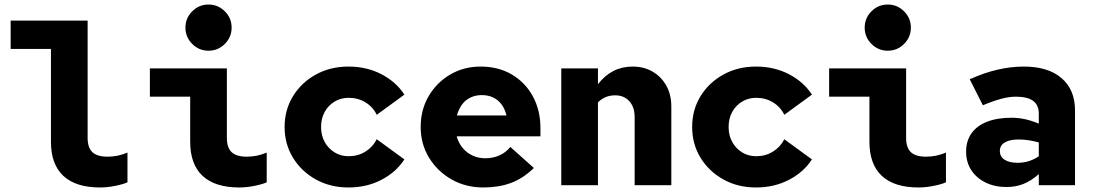

<svg xmlns="http://www.w3.org/2000/svg" viewBox="-20 -818 4840 848"><path d="M422 10Q315 10 260 -41Q205 -92 205 -192V-602H27V-727H367V-209Q367 -166 388 -146Q409 -126 455 -126Q477 -126 497.5 -130Q518 -134 543 -144V-13Q527 -5 491 2.5Q455 10 422 10Z M901 -594Q859 -594 829 -624Q799 -654 799 -696Q799 -738 829 -768Q859 -798 901 -798Q943 -798 973 -768Q1003 -738 1003 -696Q1003 -654 973 -624Q943 -594 901 -594ZM1037 10Q930 10 875 -41Q820 -92 820 -192V-391H642V-516H982V-209Q982 -166 1003 -146Q1024 -126 1070 -126Q1092 -126 1112.5 -130Q1133 -134 1158 -144V-13Q1142 -5 1106 2.5Q1070 10 1037 10Z M1519 10Q1438.9 10 1375 -25.4Q1311.1 -60.8 1274 -121.4Q1237 -182 1237 -256.8Q1237 -332.7 1274 -393.1Q1311.1 -453.5 1375 -488.7Q1438.9 -524 1519 -524Q1600 -524 1665 -490Q1730 -456 1766 -400L1644 -311Q1627 -346 1594 -366Q1561 -386 1520 -386Q1485 -386 1457.4 -369.1Q1429.7 -352.3 1413.8 -323.4Q1398 -294.4 1398 -256.9Q1398 -220 1414 -191Q1430 -162 1457.6 -145Q1485.2 -128 1520 -128Q1561 -128 1594 -148.5Q1627 -169 1644 -203L1766 -114Q1730 -58 1665 -24Q1600 10 1519 10Z M2115 10Q2037 10 1974.5 -25.5Q1912 -61 1875 -121.5Q1838 -182 1838 -257Q1838 -333 1873 -393Q1908 -453 1968 -488.5Q2028 -524 2103 -524Q2181 -524 2240.5 -489Q2300 -454 2333.5 -392.5Q2367 -331 2367 -251V-216H1997Q2005 -187 2023 -165Q2041 -143 2067 -131Q2093 -119 2123 -119Q2158 -119 2186.5 -132Q2215 -145 2234 -169L2338 -76Q2289 -29 2235.5 -9.5Q2182 10 2115 10ZM1998 -308H2217Q2210 -337 2195 -357Q2180 -377 2158 -387.5Q2136 -398 2108 -398Q2081 -398 2058.5 -387.5Q2036 -377 2021 -357Q2006 -337 1998 -308Z M2459 0V-516H2621V-446Q2681 -524 2774 -524Q2824 -524 2862.5 -501.5Q2901 -479 2923 -439.5Q2945 -400 2945 -348V0H2783V-301Q2783 -345 2759.5 -371Q2736 -397 2697 -397Q2675 -397 2656 -389.5Q2637 -382 2621 -366V0Z M3319 10Q3238.9 10 3175 -25.4Q3111.1 -60.8 3074 -121.4Q3037 -182 3037 -256.8Q3037 -332.7 3074 -393.1Q3111.1 -453.5 3175 -488.7Q3238.9 -524 3319 -524Q3400 -524 3465 -490Q3530 -456 3566 -400L3444 -311Q3427 -346 3394 -366Q3361 -386 3320 -386Q3285 -386 3257.4 -369.1Q3229.7 -352.3 3213.8 -323.4Q3198 -294.4 3198 -256.9Q3198 -220 3214 -191Q3230 -162 3257.6 -145Q3285.2 -128 3320 -128Q3361 -128 3394 -148.5Q3427 -169 3444 -203L3566 -114Q3530 -58 3465 -24Q3400 10 3319 10Z M3901 -594Q3859 -594 3829 -624Q3799 -654 3799 -696Q3799 -738 3829 -768Q3859 -798 3901 -798Q3943 -798 3973 -768Q4003 -738 4003 -696Q4003 -654 3973 -624Q3943 -594 3901 -594ZM4037 10Q3930 10 3875 -41Q3820 -92 3820 -192V-391H3642V-516H3982V-209Q3982 -166 4003 -146Q4024 -126 4070 -126Q4092 -126 4112.5 -130Q4133 -134 4158 -144V-13Q4142 -5 4106 2.5Q4070 10 4037 10Z M4425 8Q4373 8 4332.5 -12Q4292 -32 4269.5 -67Q4247 -102 4247 -148Q4247 -196 4271 -229.5Q4295 -263 4340 -280.5Q4385 -298 4448 -298Q4476 -298 4505 -292Q4534 -286 4568 -272V-316Q4568 -354 4543 -372.5Q4518 -391 4466 -391Q4437 -391 4401.5 -381.5Q4366 -372 4321 -353L4263 -468Q4328 -497 4386.5 -510.5Q4445 -524 4502 -524Q4609 -524 4668.5 -473Q4728 -422 4728 -330V0H4568V-49Q4534 -19 4500 -5.5Q4466 8 4425 8ZM4396 -151Q4396 -126 4417 -112.5Q4438 -99 4475 -99Q4501 -99 4524.5 -106.5Q4548 -114 4568 -128V-189Q4546 -195 4523.5 -198.5Q4501 -202 4479 -202Q4440 -202 4418 -189Q4396 -176 4396 -151Z"/></svg>

Font: Red Hat Mono
Style: Regular
Weight: 300
Monospace: yes
Designer: Pentagram, MCKL
Foundry: Pentagram, MCKL
Version: Version 1.023